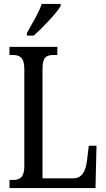

<svg xmlns="http://www.w3.org/2000/svg" viewBox="-20 -951 538 971"><path d="M116 -784V-771H151C199 -814 267 -886 287 -921V-931H191C176 -886 144 -835 116 -784ZM28 0H463L468 -214H429L420 -139C413 -84 395 -49 349 -49H195V-606C195 -662 215 -673 253 -673H270V-714H28V-673H44C78 -673 103 -662 103 -603V-110C103 -52 78 -41 47 -41H28Z"/></svg>

Font: Noto Serif Armenian ExtraCondensed
Style: Regular
Weight: 400
Width: 2
Designer: Monotype Design Team
Foundry: Monotype Imaging Inc.
Version: Version 2.008